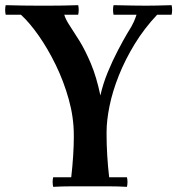

<svg xmlns="http://www.w3.org/2000/svg" viewBox="-22 -722 694 744"><path d="M184 2Q180 -17 184 -35H254Q259 -78 261.5 -118.5Q264 -159 264 -186V-199Q264 -267 244.5 -337Q225 -407 194 -470.5Q163 -534 127.5 -584.5Q92 -635 59 -665H227Q232 -647 248 -623Q264 -599 286 -563.5Q308 -528 330 -476Q352 -424 367 -352Q377 -397 395.5 -442Q414 -487 435 -527Q456 -567 472 -594Q490 -622 497 -638.5Q504 -655 507 -665H587Q537 -612 500 -551.5Q463 -491 438.5 -429.5Q414 -368 402.5 -311.5Q391 -255 391 -211V-198Q391 -162 393.5 -120Q396 -78 401 -35H470Q474 -17 470 2Q436 0 399 0Q362 0 327 0Q293 0 256 0Q219 0 184 2ZM0 -665Q-4 -684 0 -702Q35 -701 66 -700.5Q97 -700 129 -700Q142 -700 167.5 -700Q193 -700 223 -700.5Q253 -701 281 -702Q285 -684 281 -665ZM418 -665Q414 -684 418 -702Q460 -701 493 -700.5Q526 -700 545 -700Q565 -700 587 -700.5Q609 -701 643 -702Q647 -684 643 -665Z"/></svg>

Font: Poltawski Nowy Medium
Style: Regular
Weight: 500
Version: Version 1.001;gftools[0.9.25]